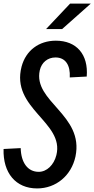

<svg xmlns="http://www.w3.org/2000/svg" viewBox="-22 -1016 529 1076"><path d="M371 -996 236 -853H326L487 -996ZM94 -186 -2 -181C-6 -47 66 40 186 40C292 40 378 -32 401 -139C450 -373 162 -446 201 -622C211 -666 245 -694 289 -694C345 -694 373 -651 369 -582L464 -587C474 -711 407 -788 291 -788C196 -788 123 -733 99 -643C37 -407 340 -332 294 -147C280 -91 240 -53 195 -53C133 -53 96 -105 94 -186Z"/></svg>

Font: Smiley Sans Oblique
Style: Regular
Weight: 400
Italic angle: -8°
Designer: oooooohmygosh, Nagisa Chen, Janine Sui, Heda Shi, Jian Li
Foundry: atelierAnchor
Version: Version 2.0.1